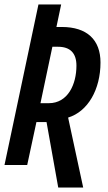

<svg xmlns="http://www.w3.org/2000/svg" viewBox="-21 -734 481 854"><path d="M238 100H349L282 -211C370 -238 426 -336 426 -456C426 -557 366 -614 254 -614H230L251 -714H150L-1 0H100L141 -191H186ZM159 -275 212 -526H237C291 -526 319 -498 319 -442C319 -359 281 -275 196 -275Z"/></svg>

Font: Noto Sans UI Condensed Medium
Style: Italic
Weight: 500
Width: 3
Italic angle: -12°
Designer: Monotype Design Team
Foundry: Monotype Imaging Inc.
Version: Version 1.901